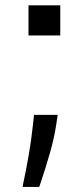

<svg xmlns="http://www.w3.org/2000/svg" viewBox="-20 -541 320 738"><path d="M66.8 177.6Q67.1 175.8 67.5 173.8Q67.8 171.9 68.2 169.7Q80.3 112.9 90.2 56.3Q100.1 -0.4 106.5 -59.7L110.8 -99.4H201.7L196 -61.1Q188.6 -11 171.3 49Q154.1 109 134.2 167.6Q132.8 171.2 130.7 177.6ZM89.5 -404.8V-520.6H211.6V-404.8Z"/></svg>

Font: Riot Sans
Style: Regular
Weight: 400
Designer: Rasmus Andersson
Foundry: rsms
Version: Version 3.005